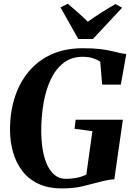

<svg xmlns="http://www.w3.org/2000/svg" viewBox="-20 -1014 728 1043"><path d="M316.5 9.5Q240 9.5 186.2 -16.8Q132.5 -43 99.5 -87.5Q66.5 -132 50.8 -187.8Q35 -243.5 34.5 -303Q33.5 -399.5 59 -481.2Q84.5 -563 135 -624Q185.5 -685 259.5 -718.5Q333.5 -752 430 -752Q486 -752 523 -747.5Q560 -743 585.5 -737Q611 -731 631.5 -726Q640 -724.5 648.5 -723Q657 -721.5 666 -720.5L636.5 -554.5H535L524.5 -679Q510.5 -689 486.8 -697.2Q463 -705.5 428.5 -705.5Q369 -705.5 326.2 -673Q283.5 -640.5 256.5 -584.2Q229.5 -528 216.8 -455.5Q204 -383 204 -302.5Q204 -255.5 210.8 -209.2Q217.5 -163 233.2 -125.2Q249 -87.5 274.8 -65Q300.5 -42.5 338.5 -42.5Q369.5 -42.5 398.5 -48.5Q427.5 -54.5 449 -66L482 -301.5L385 -314.5L391 -363.5H647.5L601 -40Q584.5 -39.5 562.2 -35.2Q540 -31 519 -25Q478.5 -14.5 430 -2.5Q381.5 9.5 316.5 9.5ZM405.5 -802 308.5 -974 348.5 -993.5Q377 -969.5 404.8 -945Q432.5 -920.5 457 -896Q492.5 -921.5 530.8 -945.8Q569 -970 607 -992L643.5 -972L484.5 -802Z"/></svg>

Font: Merriweather 72pt ExtraBold
Style: Italic
Weight: 800
Italic angle: -7.8°
Version: Version 2.101